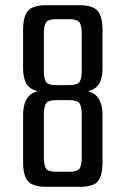

<svg xmlns="http://www.w3.org/2000/svg" viewBox="-20 -720 484 740"><path d="M295 -277Q295 -308 287 -321Q279 -334 248 -334H196Q165 -334 157 -321Q149 -308 149 -277V-115Q149 -84 157 -71Q165 -58 196 -58H248Q279 -58 287 -71Q295 -84 295 -115ZM295 -589Q295 -620 287 -633Q279 -646 248 -646H196Q165 -646 157 -633Q149 -620 149 -589V-449Q149 -418 157 -405Q165 -392 196 -392H248Q279 -392 287 -405Q295 -418 295 -449ZM69 -277Q69 -354 124 -368V-369Q95 -376 82 -397Q69 -418 69 -459V-605Q69 -657 88 -678.5Q107 -700 159 -700H285Q337 -700 356 -678.5Q375 -657 375 -605V-459Q375 -418 362 -397Q349 -376 320 -369V-368Q375 -354 375 -277V-95Q375 -43 357.5 -21.5Q340 0 288 0H159Q107 0 88 -21.5Q69 -43 69 -95Z"/></svg>

Font: Rationale
Style: Regular
Weight: 400
Designer: Cyreal (www.cyreal.org)
Foundry: Cyreal (www.cyreal.org)
Version: Version 1.011